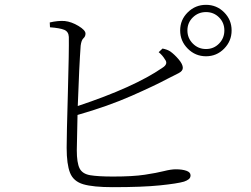

<svg xmlns="http://www.w3.org/2000/svg" viewBox="-20 -784 1040 795"><path d="M726 -658Q726 -702 757.5 -733Q789 -764 833 -764Q877 -764 908 -733Q939 -702 939 -658Q939 -614 908 -582.5Q877 -551 833 -551Q789 -551 757.5 -582.5Q726 -614 726 -658ZM756 -658Q756 -626 778.5 -603.5Q801 -581 833 -581Q865 -581 887 -603.5Q909 -626 909 -658Q909 -690 887 -712Q865 -734 833 -734Q801 -734 778.5 -712Q756 -690 756 -658ZM637 -568 653 -583Q673 -579 685 -571Q702 -559 719.5 -538.5Q737 -518 737 -503Q737 -490 719.5 -481Q702 -472 674 -458Q624 -431 525.5 -387.5Q427 -344 301 -308L298 -162Q298 -110 309.5 -87Q321 -64 353.5 -58.5Q386 -53 448 -53Q530 -53 579.5 -60.5Q629 -68 658.5 -75.5Q688 -83 708 -83Q734 -83 751.5 -77Q769 -71 769 -58Q769 -48 761.5 -42Q754 -36 742 -32Q715 -24 642.5 -16.5Q570 -9 447 -9Q366 -9 325 -21Q284 -33 270 -68.5Q256 -104 256 -172Q256 -222 261 -398Q266 -574 265 -631Q264 -653 246 -660.5Q228 -668 187 -671L186 -691Q220 -699 248 -697Q276 -694 305 -676.5Q334 -659 334 -645Q334 -633 325.5 -625.5Q317 -618 314 -595Q308 -514 302 -345Q536 -423 652 -503Q678 -519 663 -538Q653 -555 637 -568Z"/></svg>

Font: Minh Nguyen ExtraLight
Style: Regular
Weight: 250
Designer: Ryoko NISHIZUKA 西塚涼子 (kana & ideographs); Frank Grießhammer (Latin, Greek & Cyrillic); Wenlong ZHANG 张文龙 (bopomofo); San
Foundry: Adobe
Version: Version 1.100;July 7, 2023;FontCreator 14.0.0.2814 64-bit